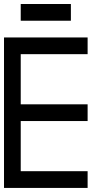

<svg xmlns="http://www.w3.org/2000/svg" viewBox="-20 -1020 540 957"><path d="M0 -83.3V-833.3H416.7V-750H83.3V-500H416.7V-416.7H83.3V-166.7H416.7V-83.3ZM83.3 -916.7V-1000H333.3V-916.7Z"/></svg>

Font: GalmuriMono11 Regular
Style: Regular
Weight: 400
Designer: Lee Minseo (quiple)
Version: Version 2.399;hotconv 1.1.1;makeotfexe 2.6.0 DEVELOPMENT